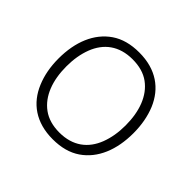

<svg xmlns="http://www.w3.org/2000/svg" viewBox="-159 -863 1061 1061"><g transform="rotate(45 371.0 -333.0)"><path d="M371.1 -672.4C305.2 -672.4 251 -657.7 207.5 -627.9C121.1 -568.8 78.6 -462.9 78.6 -333.5C78.6 -268.6 89.4 -210.9 110.8 -160.2C153.3 -58.1 239.7 5.4 371.1 5.4C437 5.4 491.2 -9.3 534.7 -39.1C621.1 -98.1 663.6 -204.1 663.6 -333.5C663.6 -398.4 652.8 -456.1 631.8 -507.3C588.9 -608.9 503.4 -672.4 371.1 -672.4ZM371.1 -619.6C423.8 -619.6 467.3 -607.4 501.5 -582.5C569.8 -532.7 602.5 -443.4 602.5 -333.5C602.5 -278.8 594.2 -230 577.6 -186.5C544.4 -100.1 476.6 -46.9 371.1 -46.9C318.8 -46.9 275.4 -59.6 241.2 -84.5C172.9 -134.3 140.1 -223.6 140.1 -333.5C140.1 -388.2 148.4 -437 165 -480.5C198.2 -566.4 266.1 -619.6 371.1 -619.6Z"/></g></svg>

Font: Estedad Light
Style: Regular
Weight: 300
Designer: Amin Abedi
Version: Version 7.3